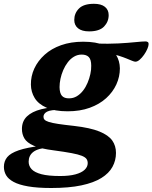

<svg xmlns="http://www.w3.org/2000/svg" viewBox="-98 -724 782 985"><path d="M596.5 -407.5Q591 -407.5 580 -412Q569 -416.5 552 -423.5Q535 -430.5 511.5 -438Q488 -445.5 458 -451Q428 -456.5 390.5 -458.5L395 -500.5Q458 -498.5 509.2 -501.2Q560.5 -504 596.8 -507.8Q633 -511.5 649 -511.5Q655 -511.5 659.8 -508.5Q664.5 -505.5 664.5 -498.5Q664.5 -488.5 658 -473.2Q651.5 -458 641 -443Q630.5 -428 618.8 -417.8Q607 -407.5 596.5 -407.5ZM256.5 -219.5Q278 -219.5 296 -230.2Q314 -241 328 -259Q342 -277 351.2 -299Q360.5 -321 365.5 -344Q370.5 -367 370 -386.5Q370 -418 357.8 -431Q345.5 -444 321 -444Q299.5 -444 281.5 -433.2Q263.5 -422.5 249.8 -404.5Q236 -386.5 226.5 -364.5Q217 -342.5 212.2 -319.8Q207.5 -297 207.5 -277Q208 -245.5 220 -232.2Q232 -219 256.5 -219.5ZM328.5 -510Q395.5 -510 437 -491.8Q478.5 -473.5 497.5 -442.5Q516.5 -411.5 517 -373.5Q517 -330.5 499 -291Q481 -251.5 446.5 -220.2Q412 -189 362.2 -171Q312.5 -153 249 -153Q182.5 -153 140.8 -171.5Q99 -190 80 -221Q61 -252 60.5 -290Q60 -333.5 78.2 -372.8Q96.5 -412 131 -443.2Q165.5 -474.5 215.5 -492.2Q265.5 -510 328.5 -510ZM165 240.5Q93.5 240.5 46.2 232.2Q-1 224 -28.2 209.2Q-55.5 194.5 -66.8 174.8Q-78 155 -78 132Q-78 103 -61 82.2Q-44 61.5 -1.8 47Q40.5 32.5 116 23.5L132.5 12.5L156 32.5Q126 34.5 105.5 40.2Q85 46 72.8 55.5Q60.5 65 54.8 77.5Q49 90 49 105.5Q49 127.5 64.2 144Q79.5 160.5 114.8 169.8Q150 179 210.5 179Q257.5 179 289 170.5Q320.5 162 336.2 147Q352 132 352 113Q352 100.5 345.8 91.5Q339.5 82.5 321.5 75.2Q303.5 68 269 61.5Q234.5 55 178.5 47.5Q110.5 39 75.2 23.5Q40 8 27.2 -13.8Q14.5 -35.5 14.5 -62.5Q14.5 -102 40.2 -126.8Q66 -151.5 113.2 -163.5Q160.5 -175.5 223.5 -176.5L213.5 -160.5Q161.5 -161 143.2 -151Q125 -141 125 -124.5Q125 -116 130.8 -109.8Q136.5 -103.5 153 -98.2Q169.5 -93 200.8 -88.2Q232 -83.5 282.5 -78Q365 -68.5 411.8 -49.5Q458.5 -30.5 477.8 -3.2Q497 24 497 60.5Q497 99 479 132Q461 165 422 189.2Q383 213.5 319.5 227Q256 240.5 165 240.5ZM359 -563Q322 -563 302.5 -578.8Q283 -594.5 283 -621.5Q283 -656 307 -680.2Q331 -704.5 384 -704.5Q421 -704.5 440.2 -689Q459.5 -673.5 459.5 -646.5Q459.5 -612.5 435.8 -587.8Q412 -563 359 -563Z"/></svg>

Font: Newsreader 9pt
Style: Bold Italic
Weight: 700
Italic angle: -17°
Designer: Hugues Gentile
Foundry: Production Type
Version: Version 1.003